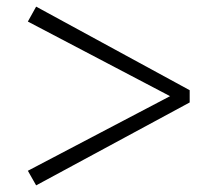

<svg xmlns="http://www.w3.org/2000/svg" viewBox="-20 -655 643 579"><path d="M552 -383V-346L89 -96L64 -140L510 -374V-356L64 -590L89 -635Z"/></svg>

Font: Noto Serif TC ExtraLight
Style: Bold
Weight: 700
Version: Version 2.002-H1;hotconv 1.1.0;makeotfexe 2.6.0